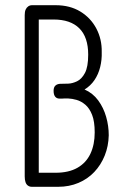

<svg xmlns="http://www.w3.org/2000/svg" viewBox="-20 -707 483 738"><path d="M102 11Q94 11 87.5 6.5Q81 2 78 -7Q75 -16 75 -29V-649Q75 -662 78.5 -670Q82 -678 88.5 -682.5Q95 -687 103 -687H194Q249 -687 289 -662.5Q329 -638 350.5 -597Q372 -556 371 -507Q372 -477 365 -449Q358 -421 343 -399Q328 -377 305 -363Q337 -349 357.5 -321Q378 -293 388 -258Q398 -223 398 -187Q397 -145 382.5 -109Q368 -73 342.5 -46Q317 -19 281.5 -4Q246 11 204 11ZM129 -43H194Q244 -43 277.5 -62Q311 -81 327.5 -116Q344 -151 344 -198Q344 -240 334 -265.5Q324 -291 308 -304.5Q292 -318 274.5 -323Q257 -328 242 -328.5Q227 -329 219 -328H209Q198 -328 192 -335.5Q186 -343 186 -358Q186 -372 193.5 -378.5Q201 -385 214 -385H219Q226 -385 242 -385.5Q258 -386 276 -394.5Q294 -403 306.5 -426.5Q319 -450 319 -497Q319 -564 285 -598Q251 -632 186 -632H129Z"/></svg>

Font: Fredoka Condensed Light
Style: Regular
Weight: 300
Width: 3
Designer: Ben Nathan
Foundry: Milena B. Brandão, Ben Nathan
Version: Version 2.001